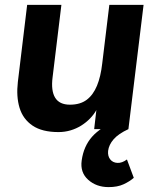

<svg xmlns="http://www.w3.org/2000/svg" viewBox="-20 -528 656 785"><path d="M567 -508 505 0H365L374 -78Q364 -60 348 -43.5Q332 -27 312 -14.5Q292 -2 268.5 5Q245 12 219 12Q152 12 113 -14.5Q74 -41 60 -87Q46 -133 53 -193L91 -508H231L195 -212Q188 -157 205.5 -128.5Q223 -100 266 -100Q308 -100 334.5 -120Q361 -140 376.5 -177.5Q392 -215 398 -269L427 -508ZM424 237Q374 237 340.5 207Q307 177 314 128Q322 70 356.5 31Q391 -8 468 -42L505 0Q464 19 444.5 41.5Q425 64 422 89Q420 110 430.5 123.5Q441 137 460 138Q479 139 499 124L527 199Q510 214 485 225.5Q460 237 424 237Z"/></svg>

Font: Inclusive Sans
Style: Bold Italic
Weight: 700
Italic angle: -7°
Designer: Olivia King
Foundry: Olivia King
Version: Version 2.004